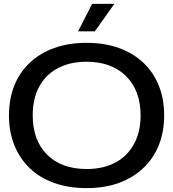

<svg xmlns="http://www.w3.org/2000/svg" viewBox="-20 -957 889 986"><path d="M425 9Q332 9 258 -17.5Q184 -44 132.5 -93.5Q81 -143 53.5 -212Q26 -281 26 -364Q26 -449 53.5 -517.5Q81 -586 133 -635Q185 -684 258.5 -710.5Q332 -737 425 -737Q517 -737 590.5 -710.5Q664 -684 716 -635Q768 -586 795.5 -517.5Q823 -449 823 -364Q823 -280 795.5 -211.5Q768 -143 715.5 -93.5Q663 -44 590 -17.5Q517 9 425 9ZM425 -89Q510 -89 572 -122Q634 -155 668 -217Q702 -279 702 -364Q702 -430 682.5 -480.5Q663 -531 626.5 -567Q590 -603 539 -621.5Q488 -640 425 -640Q340 -640 277.5 -607Q215 -574 181.5 -512.5Q148 -451 148 -364Q148 -300 167 -249Q186 -198 222.5 -162Q259 -126 310 -107.5Q361 -89 425 -89ZM381 -796 453 -937H567L467 -796Z"/></svg>

Font: Mona Sans Expanded Medium
Style: Regular
Weight: 500
Width: 7
Designer: Deni Anggara
Foundry: GitHub
Version: Version 2.000